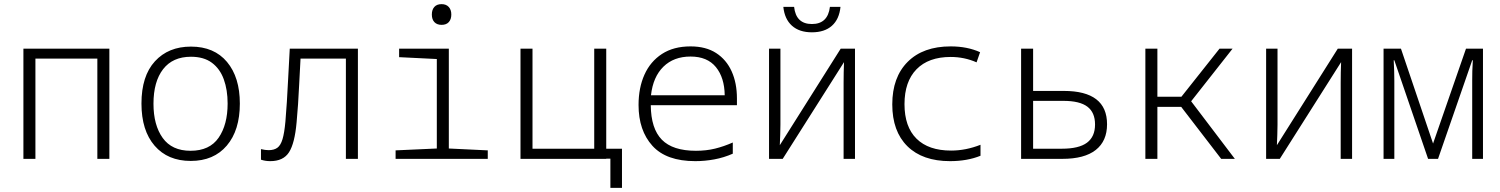

<svg xmlns="http://www.w3.org/2000/svg" viewBox="-20 -767 7240 927"><path d="M93 0V-532H508V0H450V-484H151V0Z M901 10Q790 10 726.5 -63.5Q663 -137 663 -267Q663 -400 728 -471Q793 -542 902 -542Q1014 -542 1076 -468Q1138 -394 1138 -267Q1138 -138 1075 -64Q1012 10 901 10ZM900 -39Q992 -39 1035.5 -102Q1079 -165 1079 -267Q1079 -333 1060.5 -384Q1042 -435 1003 -464Q964 -493 902 -493Q814 -493 767.5 -433Q721 -373 721 -266Q721 -163 765.5 -101Q810 -39 900 -39Z M1285 11Q1261 11 1240 4V-47Q1261 -42 1277 -42Q1303 -42 1319 -53.5Q1335 -65 1344 -95Q1353 -125 1358 -180Q1362 -228 1365 -275Q1368 -322 1371 -383Q1374 -444 1379 -532H1708V0H1650V-484H1431Q1427 -413 1424.5 -360Q1422 -307 1419 -263.5Q1416 -220 1412 -176Q1403 -75 1375.5 -32Q1348 11 1285 11Z M2112 -647Q2090 -647 2077.5 -660Q2065 -673 2065 -697Q2065 -720 2077 -733.5Q2089 -747 2112 -747Q2134 -747 2146.5 -733.5Q2159 -720 2159 -697Q2159 -674 2147 -660.5Q2135 -647 2112 -647ZM1890 0V-41L2089 -50V-482L1907 -491V-532H2147V-50L2335 -41V0Z M2493 0V-532H2551V-49H2849V-532H2907V-49H2983V140H2927V-1H2907V0Z M3337 11Q3197 11 3130 -63Q3063 -137 3063 -260Q3063 -343 3091.5 -406.5Q3120 -470 3176 -506.5Q3232 -543 3314 -543Q3388 -543 3437.5 -511Q3487 -479 3512.5 -422.5Q3538 -366 3538 -292V-259H3122Q3123 -146 3175.5 -92.5Q3228 -39 3340 -39Q3390 -39 3432.5 -49.5Q3475 -60 3518 -79V-25Q3475 -6 3429 2.5Q3383 11 3337 11ZM3123 -307H3479Q3478 -392 3436.5 -443Q3395 -494 3314 -494Q3233 -494 3183 -445Q3133 -396 3123 -307Z M3693 0V-532H3748V-165Q3748 -141 3747 -116Q3746 -91 3745 -66L4039 -532H4108V0H4053V-368Q4053 -392 4053.5 -417.5Q4054 -443 4055 -467L3759 0ZM3900 -611Q3839 -611 3803.5 -643Q3768 -675 3762 -734H3814Q3823 -651 3900 -651Q3977 -651 3987 -734H4038Q4032 -674 3996.5 -642.5Q3961 -611 3900 -611Z M4567 11Q4434 11 4361 -61Q4288 -133 4288 -263Q4288 -394 4362.5 -468.5Q4437 -543 4570 -543Q4650 -543 4712 -515L4695 -466Q4636 -492 4570 -492Q4463 -492 4405 -432.5Q4347 -373 4347 -264Q4347 -155 4405 -97.5Q4463 -40 4572 -40Q4643 -40 4714 -68V-15Q4682 -2 4645 4.5Q4608 11 4567 11Z M4910 0V-532H4968V-328H5116Q5325 -328 5325 -167Q5325 -86 5270.5 -43Q5216 0 5109 0ZM4968 -49H5107Q5189 -49 5228 -78Q5267 -107 5267 -166Q5267 -224 5230 -252Q5193 -280 5114 -280H4968Z M5510 0V-532H5568V-300H5684L5868 -532H5931L5731 -278L5942 0H5876L5683 -251H5568V0Z M6093 0V-532H6148V-165Q6148 -141 6147 -116Q6146 -91 6145 -66L6439 -532H6508V0H6453V-368Q6453 -392 6453.5 -417.5Q6454 -443 6455 -467L6159 0Z M6660 0V-532H6744L6899 -74L7058 -532H7140V0H7088V-379Q7088 -400 7088.5 -423.5Q7089 -447 7091 -476H7088L6923 0H6875L6712 -476H6709Q6712 -422 6712 -377V0Z"/></svg>

Font: Noto Sans Mono Light
Style: Regular
Weight: 300
Designer: Monotype Design Team
Foundry: Monotype Imaging Inc.
Version: Version 2.014; ttfautohint (v1.8.4.7-5d5b)